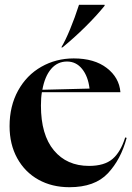

<svg xmlns="http://www.w3.org/2000/svg" viewBox="-20 -767 552 802"><path d="M20 -240Q20 -324 55.5 -388.5Q91 -453 152.5 -488Q214 -523 288 -523Q374 -523 426 -483Q478 -443 483 -382H155Q151 -359 151 -326Q151 -204 205 -139Q259 -74 352 -74Q416 -74 450 -103Q484 -132 503 -193L509 -191Q485 -101 430.5 -43Q376 15 270 15Q197 15 140.5 -16.5Q84 -48 52 -106Q20 -164 20 -240ZM354 -397Q348 -448 323 -479Q298 -510 260 -510Q220 -510 193.5 -479Q167 -448 157 -392ZM310 -747H417V-743Q383 -701 336.5 -655Q290 -609 241 -569H236Q253 -597 273 -645.5Q293 -694 310 -747Z"/></svg>

Font: Nyght Serif Medium
Style: Regular
Weight: 500
Designer: Maksym Kobuzan
Version: Version 0.410